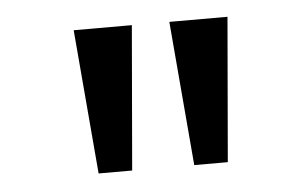

<svg xmlns="http://www.w3.org/2000/svg" viewBox="-32 -771 545 342"><g transform="rotate(-5 240.5 -600.0)"><path d="M132 -471 110 -729H214L192 -471ZM303 -471 281 -729H385L363 -471Z"/></g></svg>

Font: Noto Sans Bengali UI SemiCondensed
Style: Regular
Weight: 400
Width: 4
Designer: Jelle Bosma - Monotype Design Team
Foundry: Monotype Imaging Inc.
Version: Version 2.003